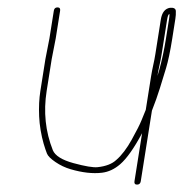

<svg xmlns="http://www.w3.org/2000/svg" viewBox="-20 -493 495 519"><path d="M417 -347 431.7 -440C433.3 -450 435.4 -455 438.1 -455C438.2 -451.7 437.9 -447.3 437 -442L428.5 -388C423.8 -358.3 417.5 -329.3 409.7 -301L405.6 -288C407 -296.7 408.8 -306 411 -316C413.3 -326 415.3 -336.3 417 -347ZM388.6 -288 374 -196C370.9 -188.7 367.1 -179.3 362.6 -168C358.1 -156.7 349.2 -139.1 335.9 -115.2C322.6 -91.3 308.8 -73.2 294.7 -61C283.3 -50.1 266.3 -43.5 243.8 -41.1C231.8 -39.8 210.1 -43.5 178.7 -52C147.6 -60.5 128.9 -72.2 122.8 -87C102.8 -137.4 97.2 -190.7 106.1 -247L119.7 -333L130.6 -389L142.5 -464C143.4 -470 141.1 -473 135.4 -473C129.7 -473 126.4 -470 125.5 -464L113.6 -389L102.7 -333L89.1 -247C85.8 -226.3 84.7 -203.5 85.8 -178.5C86.3 -166.8 87.6 -154.3 89.8 -141C92.1 -127.7 94.8 -115.5 98 -104.5C101.3 -93.5 104.2 -84.7 106.9 -78C109.5 -71.3 117.1 -63.7 129.9 -55C142.6 -46.3 156.4 -39.8 171.1 -35.5C202.6 -26.3 230.8 -23.1 255.7 -26.1C273.1 -28.2 289.5 -35.8 304.8 -49C322.7 -64.5 342.4 -92.5 364.1 -133L343.5 -3C342.5 3 344.9 6 350.5 6C356.2 6 359.5 3 360.5 -3L390.7 -194C394.2 -203.3 398.1 -213.6 402.3 -224.9C406.6 -236.2 415.4 -264.2 428.9 -309C434.6 -327.7 440.1 -354 445.5 -388L454 -442C455.2 -449.3 455.6 -456.3 455.3 -463C455.1 -469.7 449.9 -472.7 439.8 -472C426.1 -469.9 417.7 -459.3 414.7 -440L400 -347C398.4 -337 396.5 -327 394.2 -317C392 -307 390.1 -297.3 388.6 -288Z"/></svg>

Font: Proton
Style: BkIt
Weight: 500
Version: Version 1.017